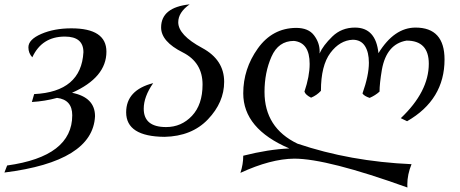

<svg xmlns="http://www.w3.org/2000/svg" viewBox="-78 -606 2069 864"><path d="M-58.1 170.4 -45.9 138.7Q247.1 98.1 247.1 -87.4Q247.1 -157.2 178.7 -165.5Q124 -150.4 65.4 -147L75.7 -182.6Q287.6 -192.9 297.4 -371.1Q297.4 -441.4 213.9 -441.4Q110.4 -441.4 67.4 -348.1Q49.8 -366.7 49.8 -393.1Q49.8 -428.2 107.9 -453.4Q166 -478.5 243.2 -478.5Q400.9 -478.5 400.9 -373.5Q400.9 -257.3 246.1 -188.5Q349.6 -168 349.6 -83Q339.8 120.6 -58.1 170.4Z M662.1 9.8Q489.7 8.3 489.7 -100.6Q489.7 -200.7 611.3 -231.9Q568.8 -170.9 568.8 -116.7Q568.8 -34.2 669.4 -34.2Q738.3 -34.2 785.9 -84.7Q833.5 -135.3 833.5 -225.6Q833.5 -325.2 744.6 -370.1Q647 -418.9 647 -482.4Q647 -572.8 775.4 -586.4Q724.1 -550.3 724.1 -505.9Q724.1 -448.2 832 -390.1Q930.7 -336.9 930.7 -237.8Q930.7 -145.5 857.9 -69.1Q785.2 7.3 662.1 9.8Z M1755.4 237.8Q1394 107.9 1246.1 107.9Q1140.1 108.9 1003.9 171.9Q1016.6 133.3 1016.6 94.7Q1130.4 65.9 1224.1 62Q1016.6 -26.4 1016.6 -186Q1016.6 -295.9 1082 -387.7Q1147.5 -479.5 1254.4 -480.5Q1310.1 -480.5 1335.2 -447Q1360.4 -413.6 1360.4 -375L1359.9 -365.2Q1376 -401.4 1417.5 -441.7Q1459 -481.9 1519.5 -481.9Q1613.3 -481.9 1625 -366.7Q1695.8 -481.9 1792 -481.9Q1922.4 -481.9 1922.4 -338.4Q1922.4 -157.2 1753.9 -60.5L1725.6 -74.2Q1851.6 -193.8 1851.6 -319.3Q1851.6 -423.3 1751.5 -423.3Q1661.6 -408.2 1640.6 -293Q1629.9 -229.5 1629.9 -193.8Q1611.3 -176.8 1585.4 -165.5Q1560.5 -173.8 1553.2 -185.5Q1582 -266.6 1582 -323.7Q1582 -371.1 1564.2 -398.9Q1546.4 -426.8 1509.8 -427.2Q1451.2 -424.8 1408.7 -367.9Q1366.2 -311 1366.2 -197.3Q1347.7 -177.2 1321.8 -166.5Q1296.4 -179.2 1292 -193.8Q1315.4 -262.7 1315.4 -318.4Q1315.4 -414.6 1244.6 -421.9Q1174.8 -421.9 1143.6 -350.8Q1112.3 -279.8 1112.3 -192.4Q1112.3 -30.8 1260.7 40.5Q1497.6 120.6 1773.9 132.8Q1754.9 179.2 1754.9 224.6Z"/></svg>

Font: Kelvinch
Style: Italic
Weight: 400
Italic angle: -10°
Designer: Paul James Miller
Foundry: High-Logic / Made with FontCreator
Version: Version 3.40;July 22, 2017;FontCreator 11.0.0.2388 64-bit